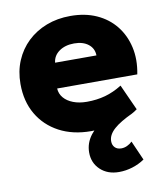

<svg xmlns="http://www.w3.org/2000/svg" viewBox="-84 -600 770 894"><g transform="rotate(-10 301.0 -152.5)"><path d="M312 15Q226 15 161.5 -19.2Q97 -53.5 61.2 -114.8Q25.5 -176 25.5 -258Q25.5 -318 46.5 -367.8Q67.5 -417.5 105.5 -453.8Q143.5 -490 195.2 -510Q247 -530 309 -530Q378.5 -530 432.2 -505.8Q486 -481.5 521 -437.8Q556 -394 569.2 -335.5Q582.5 -277 569 -208H190Q191.5 -182.5 207.8 -163.5Q224 -144.5 252 -133.8Q280 -123 316.5 -123Q363 -123 403.5 -134.2Q444 -145.5 483 -170L538 -48.5Q514.5 -30.5 476.2 -16.2Q438 -2 394.5 6.5Q351 15 312 15ZM201.5 -328H397Q396.5 -361 371.2 -381Q346 -401 304 -401Q261.5 -401 233.2 -381Q205 -361 201.5 -328ZM407 225Q353 225 319 193Q285 161 285 111.5Q285 67 313.2 30.2Q341.5 -6.5 390.8 -33.8Q440 -61 502.5 -75.5L511.5 -32Q484 -19 462.5 -6.2Q441 6.5 425.8 20Q410.5 33.5 402.8 47.8Q395 62 395 77.5Q395 96 406 107.2Q417 118.5 436.5 118.5Q450.5 118.5 464 112.2Q477.5 106 488 95.5L528.5 187.5Q502 205.5 470.8 215.2Q439.5 225 407 225Z"/></g></svg>

Font: Geologica Roman ExtraBold
Style: Regular
Weight: 800
Designer: Sindre Bremnes, Frode Helland
Foundry: Monokrom Skriftforlag AS
Version: Version 1.010;gftools[0.9.28]